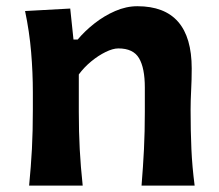

<svg xmlns="http://www.w3.org/2000/svg" viewBox="-20 -582 686 602"><path d="M71.3 0Q77.1 -59.6 80.1 -115Q83 -170.4 83 -238.3V-293Q83 -355 77.6 -418.7Q72.3 -482.4 58.6 -547.4L200.2 -555.2L210.4 -458H223.6Q245.6 -484.4 275.9 -508.3Q306.2 -532.2 341.1 -547.4Q376 -562.5 410.6 -562.5Q581.1 -562.5 581.1 -367.2Q581.1 -331.5 579.3 -298.6Q577.6 -265.6 577.6 -238.3Q577.6 -170.4 580.1 -115Q582.5 -59.6 590.3 0H423.8Q428.7 -59.6 431.4 -114Q434.1 -168.5 434.1 -231V-307.6Q434.1 -368.7 416 -399.4Q397.9 -430.2 351.1 -430.2Q334 -430.2 311 -418.9Q288.1 -407.7 265.9 -389.4Q243.7 -371.1 227.1 -348.6V-231Q227.1 -168.5 230 -114Q232.9 -59.6 239.3 0Z"/></svg>

Font: Pinar-FD SemiBold
Style: Regular
Weight: 600
Designer: Amin Abedi
Version: Version 2.000